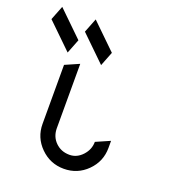

<svg xmlns="http://www.w3.org/2000/svg" viewBox="-190 -901 895 1007"><g transform="rotate(20 257.5 -397.5)"><path d="M123.5 -659.7 92.3 -580.1 -47.4 -715.8 -16.1 -795.4ZM311 -657.7 279.8 -578.1 140.1 -713.9 171.4 -793.5ZM386.7 -188.5 464.8 -222.7V-183.6Q464.8 -107.4 411.1 -53.7Q357.4 0 281.2 0Q205.1 0 150.9 -53.7Q96.7 -107.4 96.7 -183.6V-512.7L174.8 -546.9V-185.1Q175.8 -139.6 206.1 -109.9Q237.3 -79.1 284.2 -79.1Q325.2 -79.1 356 -112.3Q386.7 -145.5 386.7 -188.5Z"/></g></svg>

Font: NovaMono
Style: Regular
Weight: 400
Monospace: yes
Version: Version 1.2